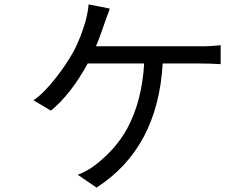

<svg xmlns="http://www.w3.org/2000/svg" viewBox="-20 -812 1040 871"><path d="M415 -602H887Q918 -602 933 -603Q966 -605 981 -607V-521Q933 -524 887 -524H718Q696 -140 418 39L333 -19Q382 -39 414 -65Q504 -134 556 -227Q624 -352 634 -524H378Q302 -385 211 -310L132 -357Q180 -390 235 -461Q278 -516 310 -572Q326 -600 345 -647Q356 -676 367 -712Q379 -756 382 -792L478 -773L472 -755L465 -737Q459 -719 453 -703L449 -692L445 -680L436 -655Q425 -623 415 -602Z"/></svg>

Font: Source Han Sans Regular
Style: Regular
Weight: 400
Designer: Ryoko NISHIZUKA  (kana & ideographs); Paul D. Hunt (Latin, Greek & Cyrillic); Wenlong ZHANG  (bopomofo); Sandoll Communi
Foundry: Adobe Systems Incorporated
Version: Version 1.00 January 18, 2024, initial release